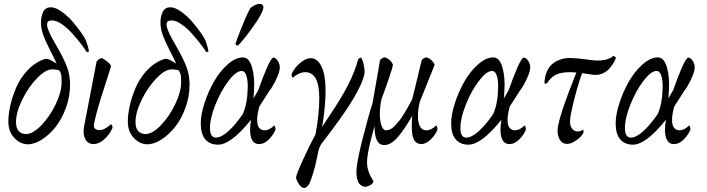

<svg xmlns="http://www.w3.org/2000/svg" viewBox="-20 -712 3511 954"><path d="M410.2 -454.1Q400.9 -469.7 382.6 -493.7Q364.3 -517.6 339.8 -544.9Q315.4 -572.3 288.1 -591.3Q260.7 -610.4 240.2 -610.4Q233.9 -610.4 231.2 -610.1Q228.5 -609.9 223.4 -608.2Q218.3 -606.4 216.1 -601.3Q213.9 -596.2 213.9 -587.9Q213.9 -577.6 221.7 -559.1Q229.5 -540.5 236.8 -526.9Q244.1 -513.2 261.7 -482.4Q297.9 -419.9 313 -378.9Q328.1 -337.9 328.1 -291Q328.1 -232.9 307.9 -177Q287.6 -121.1 256.8 -82Q226.1 -43 189 -19Q151.9 4.9 118.2 4.9Q82 4.9 51.8 -25.9Q21.5 -56.6 21.5 -108.4Q21.5 -143.6 31 -186.5Q40.5 -229.5 59.8 -275.4Q79.1 -321.3 114.3 -360.1Q149.4 -398.9 194.3 -416Q206.1 -419.9 211.9 -419.9Q225.1 -419.9 261.7 -395.5Q252.9 -416 229 -462.6Q205.1 -509.3 194.3 -539.8Q183.6 -570.3 183.6 -599.6Q183.6 -630.9 194.8 -653.3Q206.1 -675.8 232.4 -675.8Q255.9 -675.8 286.4 -654.1Q316.9 -632.3 341.8 -603.3Q366.7 -574.2 385 -547.6Q403.3 -521 408.2 -507.8Q420.4 -473.6 421.9 -456.1Q421.4 -454.6 416 -453.9Q410.6 -453.1 410.2 -454.1ZM286.1 -302.7Q286.1 -327.6 284.4 -338.1Q282.7 -348.6 275.4 -361.3Q265.1 -367.2 237.3 -367.2Q206.5 -367.2 164.1 -323.5Q121.6 -279.8 90.6 -217Q59.6 -154.3 59.6 -105.5Q59.6 -74.2 73.7 -60.1Q87.9 -45.9 109.4 -45.9Q143.6 -45.9 185.8 -89.8Q228 -133.8 257.1 -194.8Q286.1 -255.9 286.1 -302.7Z M473.6 -65.4Q489.3 -65.4 505.4 -75.2Q521.5 -85 531.2 -94.7Q533.2 -94.7 536.1 -89.8Q539.1 -85 539.1 -81.1Q539.1 -77.1 538.1 -74.2Q522 -40.5 496.3 -18.3Q470.7 3.9 444.3 3.9Q415 3.4 402.8 -22.7Q390.6 -48.8 398.4 -86.9Q405.3 -126.5 460 -406.2Q473.1 -422.9 485.4 -422.9Q491.2 -422.9 512.2 -406.7Q533.2 -390.6 531.2 -380.9Q520 -344.2 501 -285.9Q481.9 -227.5 469.2 -184.3Q456.5 -141.1 447.3 -97.7Q443.4 -79.6 452.6 -72.5Q461.9 -65.4 473.6 -65.4Z M1003.9 -454.1Q994.6 -469.7 976.3 -493.7Q958 -517.6 933.6 -544.9Q909.2 -572.3 881.8 -591.3Q854.5 -610.4 834 -610.4Q827.6 -610.4 825 -610.1Q822.3 -609.9 817.1 -608.2Q812 -606.4 809.8 -601.3Q807.6 -596.2 807.6 -587.9Q807.6 -577.6 815.4 -559.1Q823.2 -540.5 830.6 -526.9Q837.9 -513.2 855.5 -482.4Q891.6 -419.9 906.7 -378.9Q921.9 -337.9 921.9 -291Q921.9 -232.9 901.6 -177Q881.3 -121.1 850.6 -82Q819.8 -43 782.7 -19Q745.6 4.9 711.9 4.9Q675.8 4.9 645.5 -25.9Q615.2 -56.6 615.2 -108.4Q615.2 -143.6 624.8 -186.5Q634.3 -229.5 653.6 -275.4Q672.9 -321.3 708 -360.1Q743.2 -398.9 788.1 -416Q799.8 -419.9 805.7 -419.9Q818.8 -419.9 855.5 -395.5Q846.7 -416 822.8 -462.6Q798.8 -509.3 788.1 -539.8Q777.3 -570.3 777.3 -599.6Q777.3 -630.9 788.6 -653.3Q799.8 -675.8 826.2 -675.8Q849.6 -675.8 880.1 -654.1Q910.6 -632.3 935.5 -603.3Q960.4 -574.2 978.8 -547.6Q997.1 -521 1002 -507.8Q1014.2 -473.6 1015.6 -456.1Q1015.1 -454.6 1009.8 -453.9Q1004.4 -453.1 1003.9 -454.1ZM879.9 -302.7Q879.9 -327.6 878.2 -338.1Q876.5 -348.6 869.1 -361.3Q858.9 -367.2 831.1 -367.2Q800.3 -367.2 757.8 -323.5Q715.3 -279.8 684.3 -217Q653.3 -154.3 653.3 -105.5Q653.3 -74.2 667.5 -60.1Q681.6 -45.9 703.1 -45.9Q737.3 -45.9 779.5 -89.8Q821.8 -133.8 850.8 -194.8Q879.9 -255.9 879.9 -302.7Z M1268.6 -692.4Q1292 -692.4 1288.1 -669.9Q1283.7 -647.9 1253.7 -602.8Q1223.6 -557.6 1195.3 -522.9Q1167 -488.3 1162.1 -486.3H1159.2Q1155.8 -486.3 1152.8 -489Q1149.9 -491.7 1150.4 -495.1Q1152.8 -505.9 1177.7 -568.8Q1202.6 -631.8 1221.7 -668Q1226.6 -675.8 1241.7 -684.1Q1256.8 -692.4 1268.6 -692.4ZM1187.5 -426.8Q1217.3 -426.8 1231.7 -379.4Q1246.1 -332 1242.2 -263.7Q1241.7 -258.8 1241.2 -249.5Q1240.7 -240.2 1240.2 -232.9Q1239.7 -225.6 1239.3 -222.7L1263.7 -264.6Q1284.7 -326.2 1306.4 -375.7Q1328.1 -425.3 1338.9 -425.8Q1349.6 -425.8 1360.6 -409.4Q1371.6 -393.1 1370.1 -372.1Q1368.7 -352.5 1351.8 -316.9Q1335 -281.2 1317.4 -258.8L1268.6 -182.6Q1257.8 -143.6 1257.8 -116.2Q1257.8 -87.4 1268.6 -75.9Q1279.3 -64.5 1293.9 -64.5Q1318.4 -64.5 1342.8 -88.9Q1345.7 -86.9 1347.7 -78.9Q1349.6 -70.8 1348.6 -67.4Q1341.3 -46.4 1317.9 -21.2Q1294.4 3.9 1266.6 3.9Q1244.6 3.9 1233.6 -14.6Q1222.7 -33.2 1222.7 -64.5Q1222.7 -94.2 1227.5 -117.2Q1127.9 6.8 1063.5 6.8Q1022.9 6.8 1000.2 -19.5Q977.5 -45.9 977.5 -98.6Q977.5 -142.1 995.8 -199Q1014.2 -255.9 1043 -306.4Q1071.8 -356.9 1111.1 -391.8Q1150.4 -426.8 1187.5 -426.8ZM1023.4 -76.2Q1023.4 -28.3 1052.7 -28.3Q1079.1 -28.3 1114.3 -59.8Q1149.4 -91.3 1186.5 -145.5Q1209.5 -196.8 1210.9 -275.4Q1211.9 -312.5 1204.3 -335.9Q1196.8 -359.4 1180.7 -359.4Q1152.8 -359.4 1115.2 -309.8Q1077.6 -260.3 1050.5 -192.4Q1023.4 -124.5 1023.4 -76.2Z M1579.1 0Q1567.4 14.2 1561.5 41Q1559.6 50.3 1554 76.4Q1548.3 102.5 1545.4 114.7Q1542.5 127 1535.9 148.7Q1529.3 170.4 1521.5 191.4Q1517.1 203.6 1508.3 212.6Q1499.5 221.7 1491.2 221.7Q1476.6 221.7 1463.9 200.9Q1451.2 180.2 1451.2 169.9Q1451.2 156.7 1485.6 81.5Q1520 6.3 1547.9 -44.9Q1566.4 -144.5 1566.4 -224.6Q1566.4 -353.5 1496.1 -353.5Q1481 -353.5 1461.9 -344.2Q1442.9 -335 1436.5 -326.2Q1433.1 -326.2 1430.9 -331.8Q1428.7 -337.4 1428.7 -343.8Q1443.4 -376 1471.4 -399.4Q1499.5 -422.9 1524.4 -422.9Q1550.3 -422.4 1567.1 -398.9Q1584 -375.5 1590.8 -340.1Q1597.7 -304.7 1597.7 -257.8Q1597.7 -222.7 1593.5 -179.7Q1589.4 -136.7 1585.4 -112.3Q1581.5 -87.9 1580.1 -81.1Q1587.4 -91.8 1612.3 -129.6Q1637.2 -167.5 1647.2 -182.9Q1657.2 -198.2 1674.6 -227.3Q1691.9 -256.3 1706.1 -283.2Q1727.1 -322.8 1740.7 -359.4Q1754.4 -396 1757.8 -412.1Q1758.3 -416 1763.4 -420.9Q1768.6 -425.8 1770.5 -425.8Q1779.3 -425.8 1786.4 -393.8Q1793.5 -361.8 1791 -346.7Q1782.7 -300.8 1735.4 -220.7Q1721.7 -197.8 1703.9 -170.9Q1686 -144 1666 -116.5Q1646 -88.9 1632.3 -70.3Q1618.7 -51.8 1600.1 -27.3Q1581.5 -2.9 1579.1 0Z M2153.3 -67.4Q2143.1 -41 2119.4 -18.6Q2095.7 3.9 2073.2 3.9Q2062 3.9 2053.7 -0.7Q2045.4 -5.4 2040 -12.7Q2034.7 -20 2031.5 -32Q2028.3 -43.9 2027.1 -54.9Q2025.9 -65.9 2025.9 -81.8Q2025.9 -97.7 2026.4 -108.9Q2026.9 -120.1 2028.3 -136.7Q1989.3 -68.4 1955.8 -29.8Q1922.4 8.8 1888.7 8.8Q1840.8 8.8 1840.8 -85.9Q1840.3 -81.5 1830.8 -47.9Q1821.3 -14.2 1812.5 27.3Q1803.7 68.8 1803.7 96.7Q1803.7 138.7 1835.9 189.5Q1834.5 199.2 1820.6 207.5Q1806.6 215.8 1793 215.8Q1787.1 215.8 1781 213.1Q1774.9 210.4 1767.6 203.4Q1760.3 196.3 1755.6 180.7Q1751 165 1751 142.6Q1751 99.1 1780 -16.1Q1809.1 -131.3 1831.1 -199.2Q1834 -212.4 1849.6 -305.2Q1865.2 -397.9 1868.2 -413.1Q1871.6 -417.5 1878.4 -422.1Q1885.3 -426.8 1890.6 -426.8Q1899.4 -426.8 1913.1 -416Q1926.8 -405.3 1932.6 -389.6Q1927.7 -360.8 1875 -217.8Q1867.2 -177.2 1867.2 -146.5Q1867.2 -112.3 1875.5 -88.4Q1883.8 -64.5 1897.5 -64.5Q1908.7 -64.5 1920.2 -70.1Q1931.6 -75.7 1943.8 -89.1Q1956.1 -102.5 1965.3 -113.8Q1974.6 -125 1987.8 -147.2Q2001 -169.4 2007.3 -180.7Q2013.7 -191.9 2027.3 -216.8Q2038.6 -258.8 2053.2 -321.5Q2067.9 -384.3 2075.2 -413.1Q2078.6 -417.5 2085.4 -422.1Q2092.3 -426.8 2097.7 -426.8Q2106.4 -426.8 2120.1 -416Q2133.8 -405.3 2139.6 -389.6L2065.4 -205.1Q2051.3 -145 2059.6 -104.7Q2067.9 -64.5 2098.6 -64.5Q2123 -64.5 2147.5 -88.9Q2150.4 -86.9 2152.3 -78.4Q2154.3 -69.8 2153.3 -67.4Z M2431.6 -426.8Q2461.4 -426.8 2475.8 -379.4Q2490.2 -332 2486.3 -263.7Q2485.8 -258.8 2485.4 -249.5Q2484.9 -240.2 2484.4 -232.9Q2483.9 -225.6 2483.4 -222.7L2507.8 -264.6Q2528.8 -326.2 2550.5 -375.7Q2572.3 -425.3 2583 -425.8Q2593.8 -425.8 2604.7 -409.4Q2615.7 -393.1 2614.3 -372.1Q2612.8 -352.5 2595.9 -316.9Q2579.1 -281.2 2561.5 -258.8L2512.7 -182.6Q2502 -143.6 2502 -116.2Q2502 -87.4 2512.7 -75.9Q2523.4 -64.5 2538.1 -64.5Q2562.5 -64.5 2586.9 -88.9Q2589.8 -86.9 2591.8 -78.9Q2593.8 -70.8 2592.8 -67.4Q2585.4 -46.4 2562 -21.2Q2538.6 3.9 2510.7 3.9Q2488.8 3.9 2477.8 -14.6Q2466.8 -33.2 2466.8 -64.5Q2466.8 -94.2 2471.7 -117.2Q2372.1 6.8 2307.6 6.8Q2267.1 6.8 2244.4 -19.5Q2221.7 -45.9 2221.7 -98.6Q2221.7 -142.1 2240 -199Q2258.3 -255.9 2287.1 -306.4Q2315.9 -356.9 2355.2 -391.8Q2394.5 -426.8 2431.6 -426.8ZM2267.6 -76.2Q2267.6 -28.3 2296.9 -28.3Q2323.2 -28.3 2358.4 -59.8Q2393.6 -91.3 2430.7 -145.5Q2453.6 -196.8 2455.1 -275.4Q2456.1 -312.5 2448.5 -335.9Q2440.9 -359.4 2424.8 -359.4Q2397 -359.4 2359.4 -309.8Q2321.8 -260.3 2294.7 -192.4Q2267.6 -124.5 2267.6 -76.2Z M2815.4 -353.5Q2766.6 -353.5 2741.2 -340.3Q2715.8 -327.1 2698.2 -298.8Q2693.4 -293.9 2685.5 -297.9Q2684.1 -305.7 2688.5 -328.1Q2693.4 -352.1 2704.3 -369.9Q2715.3 -387.7 2728.5 -397.7Q2741.7 -407.7 2757.8 -413.8Q2773.9 -419.9 2786.6 -421.9Q2799.3 -423.8 2812.5 -423.8Q2840.3 -423.8 2887 -417.5Q2933.6 -411.1 2944.3 -411.1Q3002 -411.1 3026.4 -433.6Q3029.8 -433.6 3034.9 -430.9Q3040 -428.2 3040 -424.8Q3039.6 -421.9 3035.9 -413.3Q3032.2 -404.8 3023.9 -392.1Q3015.6 -379.4 3004.6 -367.9Q2993.7 -356.4 2976.3 -348.1Q2959 -339.8 2939.5 -339.8Q2931.2 -339.8 2921.6 -341.1Q2912.1 -342.3 2897.5 -344.7Q2882.8 -347.2 2873 -348.6Q2859.9 -317.4 2842.5 -253.7Q2825.2 -189.9 2816.4 -144.5Q2807.1 -98.6 2818.8 -78.6Q2830.6 -58.6 2848.6 -58.6Q2863.8 -58.6 2877 -67.4Q2880.9 -63.5 2878.9 -52.7Q2877.4 -47.4 2866.7 -34.9Q2856 -22.5 2835.9 -9.8Q2815.9 2.9 2796.9 2.9Q2772 2.9 2758.8 -23.2Q2745.6 -49.3 2752.9 -85.9Q2757.3 -108.4 2765.4 -136Q2773.4 -163.6 2785.4 -197.3Q2797.4 -231 2804.9 -251.5Q2812.5 -272 2827.1 -309.1Q2841.8 -346.2 2843.8 -351.6Q2824.2 -353.5 2815.4 -353.5Z M3249 -426.8Q3278.8 -426.8 3293.2 -379.4Q3307.6 -332 3303.7 -263.7Q3303.2 -258.8 3302.7 -249.5Q3302.2 -240.2 3301.8 -232.9Q3301.3 -225.6 3300.8 -222.7L3325.2 -264.6Q3346.2 -326.2 3367.9 -375.7Q3389.6 -425.3 3400.4 -425.8Q3411.1 -425.8 3422.1 -409.4Q3433.1 -393.1 3431.6 -372.1Q3430.2 -352.5 3413.3 -316.9Q3396.5 -281.2 3378.9 -258.8L3330.1 -182.6Q3319.3 -143.6 3319.3 -116.2Q3319.3 -87.4 3330.1 -75.9Q3340.8 -64.5 3355.5 -64.5Q3379.9 -64.5 3404.3 -88.9Q3407.2 -86.9 3409.2 -78.9Q3411.1 -70.8 3410.2 -67.4Q3402.8 -46.4 3379.4 -21.2Q3356 3.9 3328.1 3.9Q3306.2 3.9 3295.2 -14.6Q3284.2 -33.2 3284.2 -64.5Q3284.2 -94.2 3289.1 -117.2Q3189.5 6.8 3125 6.8Q3084.5 6.8 3061.8 -19.5Q3039.1 -45.9 3039.1 -98.6Q3039.1 -142.1 3057.4 -199Q3075.7 -255.9 3104.5 -306.4Q3133.3 -356.9 3172.6 -391.8Q3211.9 -426.8 3249 -426.8ZM3085 -76.2Q3085 -28.3 3114.3 -28.3Q3140.6 -28.3 3175.8 -59.8Q3210.9 -91.3 3248 -145.5Q3271 -196.8 3272.5 -275.4Q3273.4 -312.5 3265.9 -335.9Q3258.3 -359.4 3242.2 -359.4Q3214.4 -359.4 3176.8 -309.8Q3139.2 -260.3 3112.1 -192.4Q3085 -124.5 3085 -76.2Z"/></svg>

Font: Crimson
Style: Italic
Weight: 400
Italic angle: -11°
Version: Version 0.8